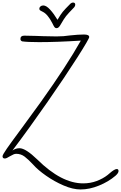

<svg xmlns="http://www.w3.org/2000/svg" viewBox="-69 -1245 954 1513"><path d="M193 53Q155 12 125.5 -10.5Q96 -33 59 -33Q48 -33 38 -28.5Q28 -24 19.5 -19Q11 -14 8 -13Q-18 4 -31 4Q-49 4 -49 -14Q-49 -25 -15 -74Q19 -123 83 -209L97 -228L253 -442Q458 -729 568 -925Q380 -913 239 -913Q148 -913 106 -919Q92 -924 92 -938Q92 -964 122 -964Q180 -963 215.5 -962Q251 -961 271 -960L376 -958Q407 -958 431.5 -960Q456 -962 484 -966Q548 -973 593 -973Q634 -973 634 -953Q634 -939 540 -791.5Q446 -644 305 -441Q164 -238 29 -59Q55 -77 85 -77Q133 -77 225 12Q415 200 586 200Q643 200 692.5 181.5Q742 163 779 134Q783 131 798.5 117.5Q814 104 828 95.5Q842 87 851 87Q865 87 865 103Q865 119 841 140Q786 187 711 217.5Q636 248 566 248Q505 248 432 216.5Q359 185 294 139.5Q229 94 193 53ZM343 -1063Q307 -1133 268 -1152Q265 -1154 256.5 -1158Q248 -1162 244.5 -1166Q241 -1170 241 -1177Q241 -1187 250 -1194.5Q259 -1202 272 -1202Q296 -1202 326 -1169Q356 -1136 384 -1089Q410 -1133 426 -1152.5Q442 -1172 487 -1217Q497 -1225 506 -1225Q524 -1225 524 -1208Q524 -1198 516 -1188Q468 -1139 451.5 -1118Q435 -1097 411 -1055Q402 -1038 394 -1030.5Q386 -1023 376 -1023Q368 -1023 362.5 -1029Q357 -1035 351.5 -1046Q346 -1057 343 -1063Z"/></svg>

Font: Bad Script
Style: Regular
Weight: 400
Italic angle: -10°
Designer: Roman Shchyukin (Gaslight Type Foundry), Cyreal (Charset Expansion)
Foundry: Gaslight
Version: Version 2.000